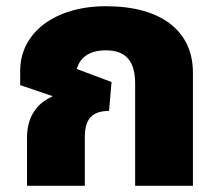

<svg xmlns="http://www.w3.org/2000/svg" viewBox="-20 -598 707 618"><path d="M321 -578C158 -578 45 -494 45 -370V-324L148 -289V-287C99 -266 67 -222 67 -156V0H253V-157C253 -213 275 -241 331 -241L339 -334L227 -376C237 -410 264 -436 321 -436C387 -436 415 -399 415 -329V0H601V-364C601 -497 501 -578 321 -578Z"/></svg>

Font: Noto Sans Thai Looped Black
Style: Regular
Weight: 900
Designer: Sasikarn Vongin, Ben Mitchell
Foundry: The Fontpad Ltd
Version: Version 1.001